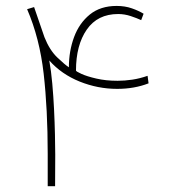

<svg xmlns="http://www.w3.org/2000/svg" viewBox="-20 -640 582 660"><path d="M386.2 -591.8Q315.4 -591.8 278.3 -538.3Q241.2 -484.9 241.2 -397.5Q241.2 -394.5 260 -386Q278.8 -377.4 311.3 -369.9Q343.8 -362.3 384.3 -362.3Q408.7 -362.3 434.8 -366.2Q460.9 -370.1 487.3 -379.4L490.7 -353.5Q441.9 -334.5 382.8 -334.5Q316.4 -334.5 253.9 -359.6Q191.4 -384.8 149.4 -432.1Q155.8 -396.5 159.7 -352.8Q163.6 -309.1 165.8 -263.9Q168 -218.8 168.9 -178Q169.9 -137.2 169.9 -107.9L169.4 0H144V-110.8Q144 -264.6 130.1 -386.7Q116.2 -508.8 73.2 -608.4L97.2 -615.7L132.8 -512.2Q150.4 -467.8 177 -442.4Q203.6 -417 216.8 -408.7Q216.8 -464.4 234.6 -512.5Q252.4 -560.5 288.8 -590.1Q325.2 -619.6 380.9 -619.6Q409.7 -619.6 433.3 -611.3Q457 -603 473.6 -592.8L465.3 -570.8Q450.7 -577.6 429.4 -584.7Q408.2 -591.8 386.2 -591.8Z"/></svg>

Font: Vazirmatn RD UI Thin
Style: Regular
Weight: 100
Designer: Saber Rastikerdar
Foundry: Saber Rastikerdar
Version: Version 33.003